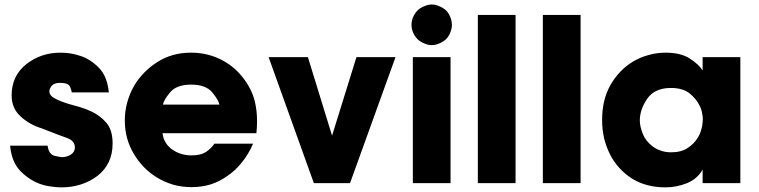

<svg xmlns="http://www.w3.org/2000/svg" viewBox="-20 -806 3340 845"><path d="M459 -399.4Q452.1 -470.7 415 -507.8Q378.9 -544.9 335 -559.6Q311.5 -567.4 288.1 -571.3Q264.6 -574.2 246.1 -574.2Q160.2 -574.2 95.7 -523.4Q31.2 -472.7 31.2 -385.7Q31.2 -330.1 70.3 -293.9Q109.4 -257.8 163.1 -241.2Q242.2 -210 276.4 -198.2Q309.6 -185.5 309.6 -157.2Q309.6 -136.7 291 -125Q273.4 -114.3 252 -114.3Q247.1 -114.3 220.7 -120.1Q194.3 -127 189.5 -165Q133.8 -165 24.4 -165Q31.2 -93.8 68.4 -54.7Q106.4 -15.6 152.3 2Q177.7 11.7 203.1 14.6Q227.5 18.6 250 18.6Q341.8 18.6 409.2 -32.2Q475.6 -84 475.6 -174.8Q475.6 -233.4 448.2 -265.6Q419.9 -298.8 377.9 -317.4Q356.4 -327.1 331.1 -335Q306.6 -341.8 282.2 -348.6Q249 -358.4 222.7 -372.1Q197.3 -384.8 197.3 -404.3Q197.3 -415 207 -427.7Q217.8 -441.4 244.1 -441.4Q280.3 -441.4 288.1 -424.8Q294.9 -408.2 295.9 -399.4Q350.6 -399.4 459 -399.4Z M1108.4 -219.7Q1111.3 -247.1 1111.3 -273.4Q1111.3 -320.3 1100.6 -363.3Q1083 -429.7 1030.3 -486.3Q991.2 -527.3 937.5 -550.8Q883.8 -574.2 820.3 -574.2Q737.3 -574.2 672.9 -533.2Q608.4 -492.2 570.3 -428.7Q550.8 -394.5 540 -355.5Q529.3 -316.4 529.3 -276.4Q529.3 -195.3 568.4 -129.9Q607.4 -63.5 669.9 -25.4Q703.1 -4.9 742.2 6.8Q781.2 17.6 823.2 17.6Q866.2 17.6 906.2 5.9Q946.3 -6.8 981.4 -32.2Q1016.6 -55.7 1044.9 -91.8Q1074.2 -127.9 1093.8 -173.8Q1037.1 -173.8 923.8 -173.8Q909.2 -152.3 885.7 -136.7Q862.3 -122.1 823.2 -122.1Q774.4 -122.1 737.3 -148.4Q700.2 -175.8 695.3 -219.7Q833 -219.7 1108.4 -219.7ZM697.3 -345.7Q700.2 -365.2 728.5 -399.4Q756.8 -433.6 821.3 -433.6Q885.7 -433.6 914.1 -399.4Q942.4 -365.2 945.3 -345.7Q862.3 -345.7 697.3 -345.7Z M1720.7 -554.7Q1677.7 -554.7 1548.8 -554.7Q1521.5 -468.8 1441.4 -209Q1415 -295.9 1335 -554.7Q1292 -554.7 1162.1 -554.7Q1211.9 -416 1361.3 0Q1401.4 0 1520.5 0Q1570.3 -138.7 1720.7 -554.7Z M1796.9 0Q1838.9 0 1962.9 0Q1962.9 -138.7 1962.9 -554.7Q1921.9 -554.7 1796.9 -554.7Q1796.9 -520.5 1796.9 -416Q1796.9 -311.5 1796.9 0ZM1943.4 -633.8Q1930.7 -622.1 1914.1 -615.2Q1897.5 -607.4 1879.9 -607.4Q1863.3 -607.4 1846.7 -615.2Q1829.1 -622.1 1817.4 -633.8Q1805.7 -645.5 1797.9 -663.1Q1791 -679.7 1791 -696.3Q1791 -713.9 1797.9 -730.5Q1805.7 -748 1817.4 -759.8Q1829.1 -771.5 1846.7 -778.3Q1863.3 -786.1 1879.9 -786.1Q1897.5 -786.1 1914.1 -778.3Q1930.7 -771.5 1943.4 -759.8Q1955.1 -748 1961.9 -730.5Q1968.8 -713.9 1968.8 -696.3Q1968.8 -679.7 1961.9 -663.1Q1955.1 -645.5 1943.4 -633.8Z M2083 0Q2125 0 2249 0Q2249 -184.6 2249 -740.2Q2208 -740.2 2083 -740.2Q2083 -693.4 2083 -554.7Q2083 -416 2083 0Z M2369.1 0Q2411.1 0 2535.2 0Q2535.2 -184.6 2535.2 -740.2Q2494.1 -740.2 2369.1 -740.2Q2369.1 -693.4 2369.1 -554.7Q2369.1 -416 2369.1 0Z M3238.3 -554.7Q3197.3 -554.7 3072.3 -554.7Q3072.3 -540 3072.3 -496.1Q3056.6 -521.5 3016.6 -547.9Q2976.6 -574.2 2909.2 -574.2Q2870.1 -574.2 2833 -563.5Q2796.9 -553.7 2764.6 -534.2Q2705.1 -498 2667 -432.6Q2629.9 -367.2 2629.9 -278.3Q2629.9 -236.3 2638.7 -197.3Q2648.4 -158.2 2666 -124Q2699.2 -60.5 2760.7 -20.5Q2823.2 18.6 2909.2 18.6Q2957 18.6 3003.9 0Q3049.8 -19.5 3072.3 -59.6Q3072.3 -40 3072.3 0Q3114.3 0 3238.3 0Q3238.3 -138.7 3238.3 -554.7ZM2795.9 -276.4Q2795.9 -323.2 2828.1 -371.1Q2861.3 -418.9 2932.6 -418.9Q2985.4 -418.9 3015.6 -394.5Q3044.9 -370.1 3058.6 -341.8Q3067.4 -325.2 3070.3 -306.6Q3073.2 -293 3073.2 -280.3Q3073.2 -274.4 3072.3 -268.6Q3071.3 -250 3065.4 -232.4Q3060.5 -214.8 3049.8 -198.2Q3034.2 -172.9 3005.9 -154.3Q2977.5 -135.7 2933.6 -135.7Q2907.2 -135.7 2886.7 -143.6Q2866.2 -150.4 2850.6 -163.1Q2821.3 -185.5 2808.6 -217.8Q2795.9 -250 2795.9 -275.4Q2795.9 -275.4 2795.9 -276.4Z"/></svg>

Font: Avakin
Style: Bold
Weight: 700
Designer: Herb Lubalin, Tom Carnase, Ed Benguiat, Adobe Type Staff
Version: Version 1.0